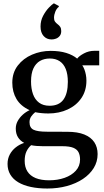

<svg xmlns="http://www.w3.org/2000/svg" viewBox="-20 -853 616 1132"><path d="M259 258.5Q205 258.5 161.8 249.2Q118.5 240 87.8 221.8Q57 203.5 40.8 176.2Q24.5 149 24.5 113.5Q24.5 83 37.5 58.2Q50.5 33.5 73 15.8Q95.5 -2 122.5 -10.5Q98.5 -23.5 85.8 -44.2Q73 -65 73 -95Q73 -118.5 84.2 -139.2Q95.5 -160 113.8 -176.5Q132 -193 154.5 -203.5Q102 -227.5 77.2 -269.2Q52.5 -311 52.5 -365.5Q52.5 -424.5 84.8 -466.5Q117 -508.5 168.8 -530.8Q220.5 -553 278.5 -553Q332 -553 371 -540.8Q410 -528.5 435 -507.5Q446.5 -523 475 -538.2Q503.5 -553.5 537.5 -553.5H565V-468H465Q472 -458 477.5 -443.8Q483 -429.5 486.2 -412.8Q489.5 -396 489.5 -377.5Q489.5 -318.5 460 -275Q430.5 -231.5 379.5 -207.8Q328.5 -184 265 -184Q244.5 -184 224.5 -186Q204.5 -188 187.5 -191.5Q174.5 -181 164.2 -166.5Q154 -152 154 -132.5Q154 -99.5 177.8 -88Q201.5 -76.5 257.5 -76.5L376.5 -76Q437.5 -76 477 -60Q516.5 -44 536 -14.5Q555.5 15 555.5 55.5Q555.5 100.5 532.5 137.8Q509.5 175 469 202Q428.5 229 374.8 243.8Q321 258.5 259 258.5ZM270 210Q319.5 210 360.8 195.5Q402 181 427 153.5Q452 126 452 87.5Q452 62.5 443.2 45Q434.5 27.5 412 18.2Q389.5 9 346.5 9H233Q212.5 9 195 7.5Q177.5 6 163.5 3Q146.5 18 136 40Q125.5 62 125.5 95.5Q125.5 132.5 141.8 158Q158 183.5 190 196.8Q222 210 270 210ZM272.5 -229.5Q327.5 -229.5 353.8 -265.5Q380 -301.5 380 -370.5Q380 -415 367.8 -445.8Q355.5 -476.5 331.8 -492.2Q308 -508 274 -508Q240.5 -508 215.8 -493.8Q191 -479.5 177 -449.8Q163 -420 163 -372.5Q163 -330.5 174.5 -298.2Q186 -266 210.2 -247.8Q234.5 -229.5 272.5 -229.5ZM283.5 -620.5Q255 -620.5 237 -640.8Q219 -661 219 -696.5Q219 -731 234.2 -759.8Q249.5 -788.5 268 -807.8Q286.5 -827 297 -833H298.5L326.5 -818L327 -813Q314 -803.5 306.2 -784.5Q298.5 -765.5 298.5 -748Q298.5 -734 304.2 -725.8Q310 -717.5 320 -710Q328.5 -704 334.8 -694.8Q341 -685.5 341 -670Q341 -652 332 -641Q323 -630 310.2 -625.2Q297.5 -620.5 286 -620.5Z"/></svg>

Font: Merriweather 60pt Medium
Style: Regular
Weight: 500
Version: Version 2.100